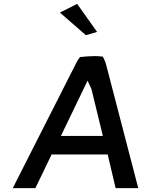

<svg xmlns="http://www.w3.org/2000/svg" viewBox="-20 -983 780 993"><path d="M695 -10 529 -648C525 -663 519 -677 512 -690C500 -692 483 -693 469 -693C442 -692 417 -691 394 -688C381 -673 371 -651 361 -631L46 -10H163L247 -184H537L578 -10ZM295 -280 433 -566 453 -522 512 -280ZM482 -818 379 -963 290 -918 424 -801Z"/></svg>

Font: Bluebird
Style: LiObl
Weight: 300
Designer: Jasper
Foundry: Cannot Into Space Fonts
Version: Version 0.98